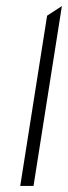

<svg xmlns="http://www.w3.org/2000/svg" viewBox="-20 -646 225 636"><path d="M47 -30H91L185 -626L136 -594Z"/></svg>

Font: Charger Sport
Style: HLNrwObl
Weight: 100
Designer: Jasper
Foundry: Cannot Into Space Fonts
Version: Version 1.1